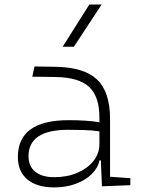

<svg xmlns="http://www.w3.org/2000/svg" viewBox="-20 -815 626 845"><path d="M428.7 4.9 423.8 -109.4H418Q410.6 -75.2 383.1 -48.3Q355.5 -21.5 313 -5.9Q270.5 9.8 218.8 9.8Q142.1 9.8 100.3 -25.4Q58.6 -60.5 58.6 -124Q58.6 -286.1 282.2 -286.1Q320.3 -286.1 355.2 -283.9Q390.1 -281.7 417.5 -276.9V-297.9Q417.5 -391.1 371.8 -432.9Q326.2 -474.6 224.6 -476.1L122.1 -477.5L131.8 -522.5L224.6 -521Q350.6 -519 407.5 -464.6Q464.4 -410.2 464.4 -291.5V-37.1L553.7 -30.8V0ZM417.5 -236.8Q386.7 -241.7 349.9 -242.7Q313 -243.7 279.8 -243.7Q105.5 -243.7 105.5 -127.4Q105.5 -83 135.3 -59.1Q165 -35.2 218.8 -35.2Q275.4 -35.2 320.3 -54.4Q365.2 -73.7 391.4 -106.7Q417.5 -139.6 417.5 -181.2ZM255.9 -609.4 373 -794.9H427.2L305.2 -609.4Z"/></svg>

Font: Cascadia Mono ExtraLight
Style: Regular
Weight: 200
Monospace: yes
Designer: Aaron Bell
Foundry: Saja Typeworks
Version: Version 2404.023; ttfautohint (v1.8.4)